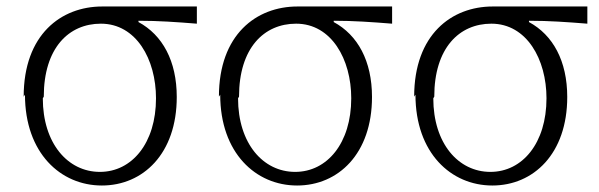

<svg xmlns="http://www.w3.org/2000/svg" viewBox="-20 -548 1846 592"><path d="M57 -256C57 -76 167 24 294 24C421 24 525 -74 525 -249C525 -360 481 -440 407 -480V-484C469 -484 524 -480 587 -475V-528H295C169 -528 53 -442 53 -250ZM115 -250C115 -400 192 -475 291 -475C400 -475 461 -365 461 -245C461 -107 387 -18 288 -18C189 -18 112 -106 112 -245Z M659 -256C659 -76 769 24 896 24C1023 24 1127 -74 1127 -249C1127 -360 1083 -440 1009 -480V-484C1071 -484 1126 -480 1189 -475V-528H897C771 -528 655 -442 655 -250ZM717 -250C717 -400 794 -475 893 -475C1002 -475 1063 -365 1063 -245C1063 -107 989 -18 890 -18C791 -18 714 -106 714 -245Z M1261 -256C1261 -76 1371 24 1498 24C1625 24 1729 -74 1729 -249C1729 -360 1685 -440 1611 -480V-484C1673 -484 1728 -480 1791 -475V-528H1499C1373 -528 1257 -442 1257 -250ZM1319 -250C1319 -400 1396 -475 1495 -475C1604 -475 1665 -365 1665 -245C1665 -107 1591 -18 1492 -18C1393 -18 1316 -106 1316 -245Z"/></svg>

Font: GenEiGothic-pro-Light
Style: Regular
Weight: 300
Designer: Ryoko NISHIZUKA (kana & ideographs); Paul D. Hunt (Latin, Greek & Cyrillic); Wenlong ZHANG (bopomofo); Sandoll Communica
Foundry: Adobe Systems Incorporated; o_tamon
Version: Version 1.000.140830